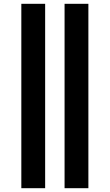

<svg xmlns="http://www.w3.org/2000/svg" viewBox="-20 -803 576 1008"><path d="M92 185V-783H217V185ZM319 185V-783H444V185Z"/></svg>

Font: Ubuntu Sans
Style: Bold
Weight: 700
Designer: Dalton Maag Ltd
Foundry: Dalton Maag Ltd
Version: Version 1.006; ttfautohint (v1.8.4.7-5d5b)